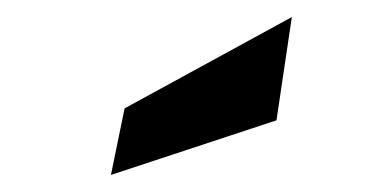

<svg xmlns="http://www.w3.org/2000/svg" viewBox="-20 -777 452 225"><path d="M126 -650 322 -757 304 -636 110 -572Z"/></svg>

Font: Cabin SemiBold
Style: Italic
Weight: 600
Italic angle: -7°
Designer: Pablo Impallari
Foundry: Pablo Impallari. http://www.impallari.com Igino Marini. http://www.ikern.com
Version: Version 2.200